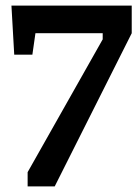

<svg xmlns="http://www.w3.org/2000/svg" viewBox="-20 -668 492 688"><path d="M79 0V-51L348 -527V-549H107L96 -472H31L21 -648H452V-549L176 0Z"/></svg>

Font: Faustina SemiBold
Style: Regular
Weight: 600
Designer: Alfonso Garcia
Foundry: http://www.omnibus-type.com
Version: Version 1.200